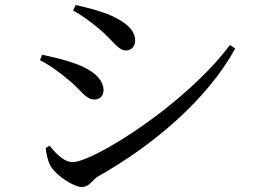

<svg xmlns="http://www.w3.org/2000/svg" viewBox="-20 -740 1040 764"><path d="M271 -698C301 -682 341 -654 377 -623C430 -579 449 -539 482 -539C503 -539 518 -557 518 -578C518 -621 479 -654 411 -683C363 -701 317 -712 281 -720ZM895 -561C717 -323 351 -95 269 -95C234 -95 202 -130 177 -160L162 -151C163 -133 171 -94 184 -75C208 -39 272 4 307 4C336 4 347 -24 370 -38C591 -162 806 -346 916 -547ZM139 -501C178 -480 213 -456 253 -422C303 -382 320 -344 356 -344C381 -344 392 -363 392 -381C392 -426 346 -463 282 -486C234 -503 196 -512 148 -522Z"/></svg>

Font: Noto Serif KR Medium
Style: Regular
Weight: 500
Designer: Ryoko NISHIZUKA 西塚涼子 (kana & ideographs); Frank Grießhammer (Latin, Greek & Cyrillic); Wenlong ZHANG 张文龙 (bopomofo); San
Foundry: Adobe
Version: Version 2.001;hotconv 1.1.0;makeotfexe 2.6.0